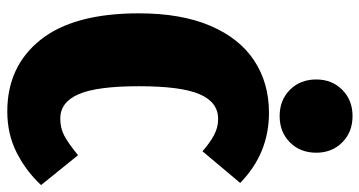

<svg xmlns="http://www.w3.org/2000/svg" viewBox="-256 -736 1011 540"><g transform="rotate(90 250.0 -465.5)"><path d="M494 -635 405 -529Q381 -550 359.5 -561.5Q338 -573 314 -573Q267 -573 244.5 -521Q222 -469 222 -350Q222 -232 244.5 -180.5Q267 -129 313 -129Q340 -129 361.5 -140.5Q383 -152 416 -179L500 -75Q461 -33 409 -6.5Q357 20 293 20Q166 20 91.5 -73.5Q17 -167 17 -350Q17 -469 52 -551Q87 -633 150 -674.5Q213 -716 297 -716Q411 -716 494 -635ZM409 -849Q409 -804 380 -775Q351 -746 306 -746Q261 -746 232 -775Q203 -804 203 -849Q203 -893 232 -922Q261 -951 306 -951Q351 -951 380 -922Q409 -893 409 -849Z"/></g></svg>

Font: Fira Sans Extra Condensed Black
Style: Regular
Weight: 900
Width: 1
Designer: Carrois Corporate & Edenspiekermann AG
Foundry: Carrois Corporate GbR & Edenspiekermann AG
Version: Version 4.203